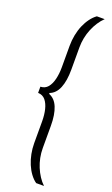

<svg xmlns="http://www.w3.org/2000/svg" viewBox="-172 -779 563 966"><g transform="rotate(20 110.0 -296.5)"><path d="M166 150Q149 138 134.5 118.5Q120 99 109.5 74Q99 49 93.5 21Q88 -7 88 -36V-152Q88 -187 81 -215.5Q74 -244 59.5 -261.5Q45 -279 20 -280V-313Q45 -314 59.5 -331.5Q74 -349 81 -378Q88 -407 88 -441V-557Q88 -586 93.5 -614.5Q99 -643 109.5 -667.5Q120 -692 134.5 -711.5Q149 -731 166 -743H208Q192 -728 179 -708Q166 -688 156.5 -665Q147 -642 142 -617Q137 -592 137 -566V-447Q137 -387 121.5 -349Q106 -311 74 -299V-294Q106 -282 121.5 -244Q137 -206 137 -146V-27Q137 -1 142 24Q147 49 156.5 72Q166 95 179 115Q192 135 208 150Z"/></g></svg>

Font: Saira ExtraCondensed Light
Style: Regular
Weight: 300
Width: 2
Designer: Hector Gatti with collaboration of the Omnibus-Type team
Foundry: Omnibus-Type
Version: Version 1.101